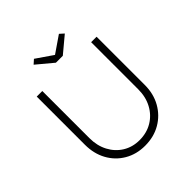

<svg xmlns="http://www.w3.org/2000/svg" viewBox="-232 -1046 1218 1218"><g transform="rotate(-45 376.5 -437.5)"><path d="M108 -268V-700H158V-277Q158 -209 186 -156Q214 -103 263 -73Q312 -43 374 -43Q439 -43 489 -73Q539 -103 567.5 -156Q596 -209 596 -277V-700H645V-268Q645 -188 610 -126Q575 -64 514 -28.5Q453 7 374 7Q297 7 236.5 -28.5Q176 -64 142 -126Q108 -188 108 -268ZM346 -766 237 -857 265 -882 377 -805 489 -882 517 -857 408 -766Z"/></g></svg>

Font: Mach ExtraLight
Style: Regular
Weight: 250
Version: Version 1.002